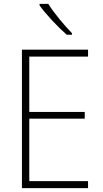

<svg xmlns="http://www.w3.org/2000/svg" viewBox="-20 -970 530 990"><path d="M229 -950H184V-942C216 -897 278 -831 324 -791H351V-799C311 -840 258 -903 229 -950ZM434 0V-36H131V-358H417V-393H131V-678H434V-714H93V0Z"/></svg>

Font: Noto Sans Lao SemiCondensed ExtraLight
Style: Regular
Weight: 200
Width: 4
Designer: Monotype Design Team
Foundry: Monotype Imaging Inc.
Version: Version 2.003